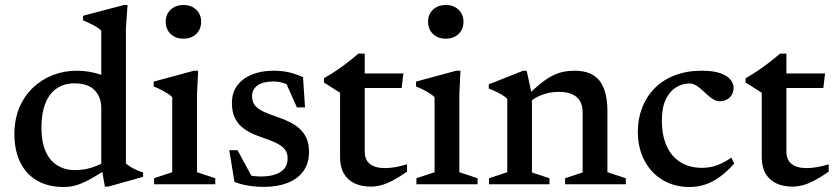

<svg xmlns="http://www.w3.org/2000/svg" viewBox="-20 -736 3339 767"><path d="M384.5 -305Q384.5 -348 358 -375.5Q331.5 -403 277.5 -403Q235.5 -403 205.8 -382.2Q176 -361.5 160.8 -321.8Q145.5 -282 145.5 -225.5Q145.5 -169.5 162 -132Q178.5 -94.5 208.8 -75.5Q239 -56.5 279.5 -56.5Q314.5 -56.5 348 -67Q381.5 -77.5 413.5 -100V-64.5Q376 -40.5 349.8 -25.5Q323.5 -10.5 304 -2.8Q284.5 5 268.2 8Q252 11 235 11Q170.5 11 126.5 -15.5Q82.5 -42 60 -89.5Q37.5 -137 37.5 -199.5Q37.5 -259.5 57.5 -306.5Q77.5 -353.5 112.2 -386.2Q147 -419 191.5 -436.2Q236 -453.5 286 -453.5Q313 -453.5 337.5 -449.2Q362 -445 387.8 -436.2Q413.5 -427.5 443 -412.5L384.5 -390V-613.5Q378 -620.5 366.8 -627.5Q355.5 -634.5 341.2 -641.5Q327 -648.5 311.5 -655V-673L475.5 -716H489.5L483 -623V-83Q488 -78.5 496 -73Q504 -67.5 513.8 -62.5Q523.5 -57.5 533.2 -53.5Q543 -49.5 551.5 -47.5V-29.5L412.5 9.5H399L384.5 -73Z M713 -581.5Q681 -581.5 661.5 -600.5Q642 -619.5 642 -649Q642 -678.5 661.5 -697.2Q681 -716 713 -716Q744.5 -716 764 -697.2Q783.5 -678.5 783.5 -649Q783.5 -619.5 764 -600.5Q744.5 -581.5 713 -581.5ZM771.5 -453.5 767 -359V-48L840 -24V0H595.5V-24L668 -48V-347.5Q662.5 -354 650.5 -361.8Q638.5 -369.5 623.8 -377.2Q609 -385 594 -390.5V-410L754.5 -453.5Z M1071.5 -453.5Q1104.5 -453.5 1131.2 -447.8Q1158 -442 1190.5 -428L1198.5 -307H1166L1112 -428.5L1155 -384Q1133.5 -397.5 1113.5 -404Q1093.5 -410.5 1072.5 -410.5Q1031.5 -410.5 1009.2 -395Q987 -379.5 987 -351.5Q987 -327.5 1000 -313Q1013 -298.5 1037.2 -288Q1061.5 -277.5 1093.5 -266.5Q1117.5 -258.5 1139.2 -247.5Q1161 -236.5 1178 -220.8Q1195 -205 1204.8 -182.8Q1214.5 -160.5 1214.5 -129Q1214.5 -83.5 1191.8 -52.2Q1169 -21 1128.5 -5.2Q1088 10.5 1034.5 10.5Q1001 10.5 971.2 5.5Q941.5 0.5 916.5 -9.5L896 -136H929L998 -8L933.5 -50Q952 -42 966.8 -38Q981.5 -34 995 -32.5Q1008.5 -31 1021.5 -31Q1072.5 -31 1100.8 -49.2Q1129 -67.5 1129 -103.5Q1129 -124 1119.2 -137.2Q1109.5 -150.5 1092.5 -160Q1075.5 -169.5 1054 -177.2Q1032.5 -185 1009 -193.5Q978 -205 955 -221.5Q932 -238 919.2 -263Q906.5 -288 906.5 -324.5Q906.5 -366 927.8 -394.5Q949 -423 986.5 -438.2Q1024 -453.5 1071.5 -453.5Z M1437 -131Q1437 -97.5 1457.8 -81Q1478.5 -64.5 1518 -64.5Q1536.5 -64.5 1558.5 -68.2Q1580.5 -72 1606 -79.5V-50Q1573 -27.5 1547.5 -14.2Q1522 -1 1501.2 4.2Q1480.5 9.5 1462 9.5Q1425 9.5 1397.2 -3.2Q1369.5 -16 1354 -42.2Q1338.5 -68.5 1338.5 -107.5V-365.5L1274 -406.5V-423.5Q1288.5 -431.5 1302.8 -440.5Q1317 -449.5 1331 -459.2Q1345 -469 1358.8 -479.2Q1372.5 -489.5 1385.8 -500.2Q1399 -511 1412 -522H1437V-428ZM1397.5 -384.5 1398 -442.5H1591.5L1584.5 -384.5Z M1761 -581.5Q1729 -581.5 1709.5 -600.5Q1690 -619.5 1690 -649Q1690 -678.5 1709.5 -697.2Q1729 -716 1761 -716Q1792.5 -716 1812 -697.2Q1831.5 -678.5 1831.5 -649Q1831.5 -619.5 1812 -600.5Q1792.5 -581.5 1761 -581.5ZM1819.5 -453.5 1815 -359V-48L1888 -24V0H1643.5V-24L1716 -48V-347.5Q1710.5 -354 1698.5 -361.8Q1686.5 -369.5 1671.8 -377.2Q1657 -385 1642 -390.5V-410L1802.5 -453.5Z M2105 -356V-47L2175 -24V0H1933.5V-24L2006.5 -48V-340.5Q1997.5 -350.5 1980.5 -360.2Q1963.5 -370 1932.5 -382.5V-399L2070 -453.5H2084ZM2237.5 -24 2307.5 -47V-287Q2307.5 -313.5 2297.2 -331.8Q2287 -350 2265.8 -359.5Q2244.5 -369 2213 -369Q2177 -369 2145.5 -357.2Q2114 -345.5 2097.5 -328.5L2079.5 -347.5Q2111.5 -379.5 2136.8 -400Q2162 -420.5 2184.2 -432.2Q2206.5 -444 2229 -448.8Q2251.5 -453.5 2276.5 -453.5Q2343 -453.5 2374.8 -413.8Q2406.5 -374 2406.5 -291V-48L2480 -24V0H2237.5Z M2783.5 -453.5Q2830.5 -453.5 2858.5 -443.2Q2886.5 -433 2898.5 -417.5Q2910.5 -402 2910.5 -386Q2910.5 -370 2903.5 -357.8Q2896.5 -345.5 2884 -338.5Q2871.5 -331.5 2856 -331.5Q2842.5 -331.5 2830.2 -338.8Q2818 -346 2806.5 -356.5Q2795 -367 2783.5 -377.5Q2772 -388 2759.8 -395.2Q2747.5 -402.5 2734 -402.5Q2705.5 -402.5 2680.2 -386.8Q2655 -371 2639.5 -338.5Q2624 -306 2624 -255Q2624 -194.5 2643.5 -152Q2663 -109.5 2699 -87.5Q2735 -65.5 2785 -65.5Q2815.5 -65.5 2844.2 -75.8Q2873 -86 2901.5 -106.5L2913 -82.5Q2884.5 -50.5 2856 -29.8Q2827.5 -9 2797.5 1Q2767.5 11 2735 11Q2673.5 11 2626.8 -17.2Q2580 -45.5 2554 -95.5Q2528 -145.5 2528 -210Q2528 -261 2545 -305.2Q2562 -349.5 2594.5 -382.8Q2627 -416 2674.8 -434.8Q2722.5 -453.5 2783.5 -453.5Z M3121.5 -131Q3121.5 -97.5 3142.2 -81Q3163 -64.5 3202.5 -64.5Q3221 -64.5 3243 -68.2Q3265 -72 3290.5 -79.5V-50Q3257.5 -27.5 3232 -14.2Q3206.5 -1 3185.8 4.2Q3165 9.5 3146.5 9.5Q3109.5 9.5 3081.8 -3.2Q3054 -16 3038.5 -42.2Q3023 -68.5 3023 -107.5V-365.5L2958.5 -406.5V-423.5Q2973 -431.5 2987.2 -440.5Q3001.5 -449.5 3015.5 -459.2Q3029.5 -469 3043.2 -479.2Q3057 -489.5 3070.2 -500.2Q3083.5 -511 3096.5 -522H3121.5V-428ZM3082 -384.5 3082.5 -442.5H3276L3269 -384.5Z"/></svg>

Font: Newsreader 16pt Medium
Style: Regular
Weight: 500
Designer: Hugues Gentile
Foundry: Production Type
Version: Version 1.003